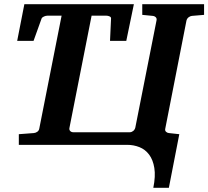

<svg xmlns="http://www.w3.org/2000/svg" viewBox="-20 -691 994 916"><path d="M417 -616.2 311.5 -82Q309.1 -72.3 314.7 -66.2Q320.3 -60.1 329.6 -60.1H599.6Q607.9 -60.1 615.5 -66.2Q623 -72.3 625.5 -82L726.6 -592.8Q729 -602.5 723.4 -608.4Q717.8 -614.3 708.5 -615.2L658.7 -620.1V-670.9H953.6V-620.1L895.5 -615.2Q887.2 -614.3 879.6 -608.4Q872.1 -602.5 869.6 -592.8L768.6 -78.1Q766.1 -68.4 771.7 -62.7Q777.3 -57.1 785.6 -56.2L835.4 -50.8L785.6 205.1H711.4Q722.7 149.4 716.3 110.4Q710 71.3 691.4 46.6Q672.9 22 645.3 11Q617.7 0 586.4 0H69.8V-50.8L141.6 -56.2Q150.9 -57.1 158.4 -62.7Q166 -68.4 167.5 -78.1L273.9 -616.2H206.1Q202.6 -616.2 198.2 -615.2Q193.8 -614.3 189.7 -612.3Q185.5 -610.4 182.4 -607.9Q179.2 -605.5 178.2 -602.1L140.1 -496.1H62L96.2 -670.9H618.7L582.5 -496.1H504.9L509.8 -603Q510.3 -609.4 502.7 -612.8Q495.1 -616.2 487.8 -616.2Z"/></svg>

Font: Charis SIL CyrE
Style: Bold Italic
Weight: 700
Italic angle: -11°
Foundry: SIL International
Version: Version 5.000